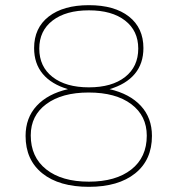

<svg xmlns="http://www.w3.org/2000/svg" viewBox="-20 -721 688 743"><path d="M535 -535Q535 -475 501.5 -435Q468 -395 404 -376Q482 -358 525 -311.5Q568 -265 568 -195Q568 -102 503 -50Q438 2 324 2Q209 2 144 -50Q79 -102 79 -195Q79 -265 122 -311.5Q165 -358 243 -376Q179 -395 145.5 -435Q112 -475 112 -535Q112 -613 168.5 -657Q225 -701 324 -701Q423 -701 479 -657Q535 -613 535 -535ZM132 -533Q132 -463 183.5 -423Q235 -383 324 -383Q413 -383 464 -423Q515 -463 515 -533Q515 -602 464 -641.5Q413 -681 324 -681Q235 -681 183.5 -641.5Q132 -602 132 -533ZM99 -197Q99 -113 159 -65.5Q219 -18 324 -18Q428 -18 488 -65Q548 -112 548 -196Q548 -273 488 -318Q428 -363 323 -363Q220 -363 159.5 -318.5Q99 -274 99 -197Z"/></svg>

Font: TypoPRO Montserrat
Style: Regular
Weight: 250
Designer: Julieta Ulanovsky
Foundry: Julieta Ulanovsky
Version: Version 6.001